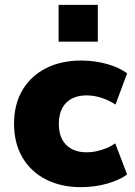

<svg xmlns="http://www.w3.org/2000/svg" viewBox="-20 -762 557 793"><path d="M315 11Q232 11 169.5 -21Q107 -53 72.5 -112Q38 -171 38 -251Q38 -331 72.5 -389.5Q107 -448 169.5 -480Q232 -512 316 -512Q371 -512 422.5 -497.5Q474 -483 505 -459L457 -330Q432 -347 400.5 -357.5Q369 -368 338 -368Q284 -368 253.5 -337.5Q223 -307 223 -250Q223 -194 253.5 -163.5Q284 -133 338 -133Q368 -133 400 -143Q432 -153 456 -170L505 -41Q473 -18 422 -3.5Q371 11 315 11ZM222 -590V-742H384V-590Z"/></svg>

Font: Nunito Sans 9pt Black
Style: Regular
Weight: 900
Version: Version 3.101;gftools[0.9.27]